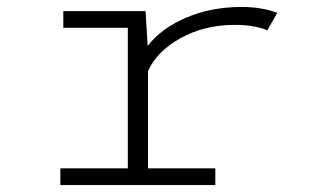

<svg xmlns="http://www.w3.org/2000/svg" viewBox="-20 -532 890 552"><path d="M405.5 -48H599V0H153.5V-48H347.5V-452H162V-500H398.5L404.5 -400Q443.5 -450.5 515.2 -481.2Q587 -512 675 -512Q732 -512 777 -495L748.5 -444.5Q739 -450 713.8 -455.2Q688.5 -460.5 655.5 -460.5Q568 -460.5 499.5 -422.5Q431 -384.5 405.5 -327.5Z"/></svg>

Font: League Mono Wide UltraLight
Style: Regular
Weight: 200
Width: 8
Designer: Tyler Finck
Foundry: The League of Moveable Type / Tyler Finck
Version: Version 2.210